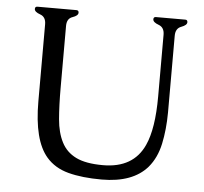

<svg xmlns="http://www.w3.org/2000/svg" viewBox="-51 -739 861 812"><g transform="rotate(5 379.5 -333.5)"><path d="M114.3 -287.1V-614.3Q114.3 -645.5 89.8 -654.1Q65.4 -662.6 65.4 -675.3Q65.4 -685.5 75.7 -685.5H241.2Q251 -685.5 251 -675.3Q251 -662.6 227.1 -654.5Q203.1 -646.5 203.1 -615.2V-352.1Q203.1 -277.3 208 -219.7Q212.9 -162.1 233.4 -122.6Q253.4 -83 294.9 -62.5Q336.4 -42 409.7 -42Q538.6 -42 584.5 -143.6Q617.2 -214.8 617.2 -352.1V-613.8Q617.2 -645 592.8 -653.8Q568.4 -662.6 568.4 -675.3Q568.4 -685.5 578.6 -685.5H703.1Q712.9 -685.5 712.9 -675.3Q712.9 -662.6 688.7 -653.8Q664.6 -645 664.6 -613.8V-287.1Q664.1 -214.4 651.1 -154.1Q638.2 -93.8 603.5 -52.7Q541.5 19 409.7 19Q326.2 19 267.6 3.4Q209 -12.2 173.8 -53.2Q114.3 -122.1 114.3 -287.1Z"/></g></svg>

Font: Caudex
Style: Regular
Weight: 400
Version: Version 1.01